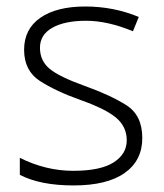

<svg xmlns="http://www.w3.org/2000/svg" viewBox="-20 -561 506 591"><path d="M41 -22.9V-75.2Q121.1 -35.2 205.1 -35.2Q289.1 -35.2 329.6 -61Q370.1 -86.9 370.1 -128.9Q370.1 -170.9 337.9 -198.2Q305.7 -225.6 228.5 -252.9Q151.4 -280.3 102.8 -311.8Q54.2 -343.3 54.2 -407.7Q54.2 -471.7 104.2 -506.3Q154.3 -541 242.2 -541Q330.1 -541 407.2 -508.8L389.2 -464.8Q311 -497.1 245.1 -497.1Q179.2 -497.1 141.1 -475.6Q103 -454.1 103 -414.1Q103 -374 132.6 -349.4Q162.1 -324.7 241.2 -296.4Q320.3 -268.1 369.1 -237.1Q418 -206.1 418 -136.2Q418 -66.9 363.8 -28.6Q309.6 9.8 206.5 9.8Q103.5 9.8 41 -22.9Z"/></svg>

Font: OpenSans-Light
Style: Regular
Weight: 300
Foundry: Ascender Corporation
Version: Version 1.10